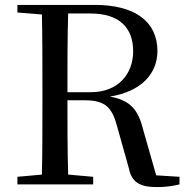

<svg xmlns="http://www.w3.org/2000/svg" viewBox="-20 -752 766 783"><path d="M51 -701 151 -693C153 -593 153 -493 153 -392V-339C153 -239 153 -138 151 -40L51 -31V0H360V-31L258 -40C255 -138 255 -237 255 -343H326C413 -343 439 -311 460 -228L506 -64C517 -10 549 11 620 11C659 11 686 6 712 0V-31L617 -37L565 -219C545 -301 515 -343 428 -358C561 -380 622 -455 622 -544C622 -664 530 -732 367 -732H51ZM258 -697H348C466 -697 523 -640 523 -543C523 -450 462 -376 350 -376H255C255 -497 255 -598 258 -697Z"/></svg>

Font: Noto Serif KR Medium
Style: Regular
Weight: 500
Designer: Ryoko NISHIZUKA 西塚涼子 (kana & ideographs); Frank Grießhammer (Latin, Greek & Cyrillic); Wenlong ZHANG 张文龙 (bopomofo); San
Foundry: Adobe
Version: Version 2.001;hotconv 1.1.0;makeotfexe 2.6.0